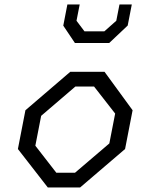

<svg xmlns="http://www.w3.org/2000/svg" viewBox="-20 -822 660 842"><path d="M189.5 0H331.5L528.5 -168.5L561.5 -338.5L438.5 -507H288L91.5 -338.5L58.5 -168.5ZM135 -183 160.5 -314 310.5 -442.5H392.5L485 -324L459.5 -193L309 -64.5H227ZM257.5 -709.5 308.5 -633.5H459L540 -710L558 -802.5H504L490 -731L437.5 -684.5H350.5L315.5 -731L329.5 -802.5H275.5Z"/></svg>

Font: Monaspace Krypton Light
Style: Italic
Weight: 300
Italic angle: -11°
Designer: Riley Cran & the Lettermatic Team
Foundry: Lettermatic
Version: Version 1.101 (Monaspace Krypton)